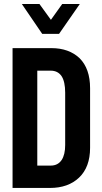

<svg xmlns="http://www.w3.org/2000/svg" viewBox="-20 -928 503 948"><path d="M42 -690.4H233.4Q320.3 -690.4 373 -640.6Q424.8 -588.9 424.8 -492.2V-198.2Q424.8 -102.5 370.1 -50.8Q316.4 0 226.6 0H42ZM230.5 -110.4Q265.6 -110.4 284.2 -137.7Q301.8 -164.1 301.8 -211.9V-470.7Q301.8 -524.4 284.2 -551.8Q265.6 -579.1 230.5 -579.1H164.1V-110.4ZM87.9 -908.2H174.8L231.4 -830.1L287.1 -908.2H374L271.5 -760.7H188.5Z"/></svg>

Font: Dinish Condensed
Style: Bold
Weight: 700
Width: 3
Designer: Bert Driehuis
Foundry: Playbeing
Version: Version 3.006; git-39231f3c-release